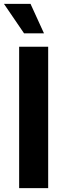

<svg xmlns="http://www.w3.org/2000/svg" viewBox="-34 -968 332 988"><path d="M213.9 -727.5V0H64.5V-727.5ZM89.8 -796.4 -13.7 -948.2H123L192.4 -796.4Z"/></svg>

Font: Inter 16pt
Style: Bold
Weight: 700
Version: Version 4.001;git-66647c0bb